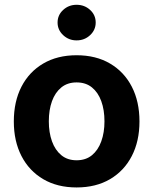

<svg xmlns="http://www.w3.org/2000/svg" viewBox="-20 -784 650 814"><path d="M304.7 10.7Q223.1 10.7 163.3 -24.4Q103.5 -59.6 71 -122.6Q38.6 -185.5 38.6 -269Q38.6 -353.5 71 -416.5Q103.5 -479.5 163.3 -514.6Q223.1 -549.8 304.7 -549.8Q386.7 -549.8 446.5 -514.6Q506.3 -479.5 538.8 -416.5Q571.3 -353.5 571.3 -269Q571.3 -185.5 538.8 -122.6Q506.3 -59.6 446.5 -24.4Q386.7 10.7 304.7 10.7ZM304.7 -104.5Q343.8 -104.5 369.9 -126Q396 -147.5 409.4 -184.8Q422.9 -222.2 422.9 -269.5Q422.9 -317.9 409.4 -355Q396 -392.1 369.9 -413.3Q343.8 -434.6 304.7 -434.6Q266.1 -434.6 240 -413.3Q213.9 -392.1 200.4 -355Q187 -317.9 187 -269.5Q187 -222.2 200.4 -184.8Q213.9 -147.5 240 -126Q266.1 -104.5 304.7 -104.5ZM304.7 -612.8Q271.5 -612.8 247.8 -635Q224.1 -657.2 224.1 -688.5Q224.1 -720.2 247.8 -741.9Q271.5 -763.7 304.7 -763.7Q338.4 -763.7 362.1 -741.9Q385.7 -720.2 385.7 -688.5Q385.7 -657.2 362.1 -635Q338.4 -612.8 304.7 -612.8Z"/></svg>

Font: Inter 16pt
Style: Bold
Weight: 700
Version: Version 4.001;git-66647c0bb